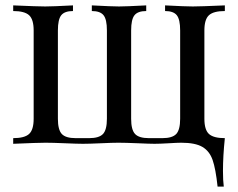

<svg xmlns="http://www.w3.org/2000/svg" viewBox="-20 -534 884 713"><path d="M815 -493Q773 -493 756 -477.5Q739 -462 739 -421V-93Q739 -52 756 -36.5Q773 -21 815 -21Q808 45 808 101Q808 137 811 159H788Q781 93 769.5 60Q758 27 731.5 11.5Q705 -4 653 -4Q639 -4 607 -2Q573 0 554 0Q536 0 492 -2Q444 -4 420 -4Q397 -4 355 -2Q311 0 288 0Q267 0 221 -2Q175 -4 149 -4Q121 -4 29 0V-21Q71 -21 88 -36.5Q105 -52 105 -93V-421Q105 -462 88 -477.5Q71 -493 29 -493V-514Q121 -510 148 -510Q175 -510 251 -514V-493Q220 -493 207.5 -477.5Q195 -462 195 -421V-93Q195 -52 209.5 -36.5Q224 -21 261 -21H311Q348 -21 362.5 -36.5Q377 -52 377 -93V-421Q377 -462 364.5 -477.5Q352 -493 321 -493V-514Q397 -510 422 -510Q447 -510 523 -514V-493Q492 -493 479.5 -477.5Q467 -462 467 -421V-93Q467 -52 481.5 -36.5Q496 -21 533 -21H583Q620 -21 634.5 -36.5Q649 -52 649 -93V-421Q649 -462 636.5 -477.5Q624 -493 593 -493V-514Q669 -510 696 -510Q723 -510 815 -514Z"/></svg>

Font: Myanmar April Display
Style: Regular
Weight: 400
Designer: Khon Soe Zaw Thu
Foundry: Myanmar OS
Version: Version 2.50 April 12, 2019